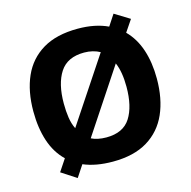

<svg xmlns="http://www.w3.org/2000/svg" viewBox="-114 -866 1021 1026"><g transform="rotate(-15 396.0 -353.5)"><path d="M737 -358Q737 -247 700.5 -164.5Q664 -82 588.5 -36Q513 10 396 10Q302 10 234 -19L191 46L108 -8L152 -74Q102 -122 78 -194.5Q54 -267 54 -359Q54 -470 90.5 -552Q127 -634 203 -679.5Q279 -725 397 -725Q493 -725 563 -692L603 -753L686 -702L642 -637Q690 -589 713.5 -518Q737 -447 737 -358ZM222 -358Q222 -315 227.5 -279Q233 -243 247 -215L484 -572Q466 -582 444 -587.5Q422 -593 397 -593Q304 -593 263 -530Q222 -467 222 -358ZM569 -358Q569 -441 546 -493L313 -141Q329 -133 350 -128.5Q371 -124 396 -124Q489 -124 529 -186.5Q569 -249 569 -358Z"/></g></svg>

Font: Noto Sans Oriya
Style: Bold
Weight: 700
Designer: Amélie Bonet and Sol Matas
Foundry: Google LLC
Version: Version 2.006; ttfautohint (v1.8.4.7-5d5b)